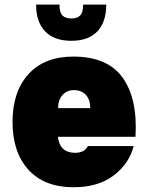

<svg xmlns="http://www.w3.org/2000/svg" viewBox="-20 -805 636 831"><path d="M230.5 -212.9Q238.8 -143.6 305.7 -143.6Q324.2 -143.6 338.4 -150.6Q352.5 -157.7 360.4 -172.9H558.6Q539.1 -96.7 472.2 -45.7Q405.3 5.4 298.3 5.4Q171.9 5.4 103 -70.3Q34.2 -146 34.2 -277.3Q34.2 -407.7 103 -483.9Q171.9 -560.1 296.9 -560.1Q445.8 -560.1 511 -468.5Q576.2 -377 566.4 -212.9ZM231.4 -336.9H370.6Q370.6 -373.5 351.6 -394.3Q332.5 -415 299.3 -415Q269.5 -415 250.5 -393.6Q231.4 -372.1 231.4 -336.9ZM439.9 -785.2Q439.9 -710 401.4 -669.2Q362.8 -628.4 288.6 -628.4Q214.4 -628.4 175.3 -669.2Q136.2 -710 136.2 -785.2H237.3Q237.3 -751 250.2 -738Q263.2 -725.1 288.6 -725.1Q314 -725.1 326.9 -738Q339.8 -751 339.8 -785.2Z"/></svg>

Font: Estedad-FD Black
Style: Regular
Weight: 900
Designer: Amin Abedi
Version: Version 7.3